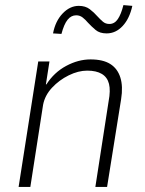

<svg xmlns="http://www.w3.org/2000/svg" viewBox="-20 -733 568 753"><path d="M53 0 130 -492H174L160 -402H162Q192 -449 239.5 -474.5Q287 -500 335 -500Q384 -500 412.5 -482Q441 -464 452 -429Q463 -394 455 -344L400 0H354L406 -336Q414 -378 407.5 -404Q401 -430 379.5 -443Q358 -456 322 -456Q287 -456 249.5 -437.5Q212 -419 184 -389Q156 -359 149 -322L99 0ZM221 -600 188 -602Q197 -650 225.5 -680Q254 -710 289 -710Q315 -710 332 -697Q349 -684 362 -669Q373 -657 383.5 -648Q394 -639 409 -639Q429 -639 442 -658Q455 -677 464 -713L499 -710Q488 -660 461 -631Q434 -602 398 -602Q371 -602 355 -615.5Q339 -629 325 -644Q315 -656 304 -664.5Q293 -673 279 -673Q259 -673 245 -655.5Q231 -638 221 -600Z"/></svg>

Font: Nunito Sans 7pt Condensed ExtraLight
Style: Italic
Weight: 250
Width: 3
Italic angle: -9°
Designer: Vernon Adams
Foundry: Vernon Adams
Version: Version 3.101;gftools[0.9.27]